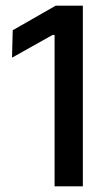

<svg xmlns="http://www.w3.org/2000/svg" viewBox="-20 -659 382 679"><path d="M173 0V-535.5H166L22.5 -455L25 -552L177 -639H273V0Z"/></svg>

Font: Anek Gurmukhi Medium Medium
Style: Regular
Weight: 500
Version: Version 1.003